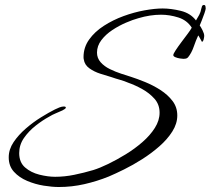

<svg xmlns="http://www.w3.org/2000/svg" viewBox="-20 -650 845 770"><path d="M216 100Q189 100 155 94.5Q121 89 89 75.5Q57 62 36 39Q15 16 15 -19Q15 -51 34.5 -80Q54 -109 83.5 -134.5Q113 -160 144.5 -179.5Q176 -199 200 -211Q208 -215 218 -219Q228 -223 237 -223Q239 -223 241.5 -222Q244 -221 244 -219Q244 -215 238.5 -212Q233 -209 230 -207Q217 -201 203.5 -195.5Q190 -190 177 -182Q151 -168 123 -146Q95 -124 76 -96.5Q57 -69 57 -36Q57 1 80.5 21.5Q104 42 138 50.5Q172 59 201 59Q239 59 278 51Q317 43 354 32Q380 24 414 7.5Q448 -9 484 -31Q520 -53 551 -80Q582 -107 601 -137Q620 -167 620 -198Q620 -231 599.5 -254Q579 -277 550 -293Q521 -309 495 -318Q479 -325 461 -330Q443 -335 426 -341Q409 -346 383.5 -354Q358 -362 338.5 -376Q319 -390 316 -412Q315 -415 315 -421Q315 -460 337.5 -491.5Q360 -523 396.5 -546.5Q433 -570 475.5 -585.5Q518 -601 559.5 -608.5Q601 -616 632 -616Q666 -616 705 -606.5Q744 -597 766 -568Q773 -579 779 -590.5Q785 -602 787 -614Q788 -619 790 -624.5Q792 -630 798 -630Q803 -630 804 -624.5Q805 -619 805 -616Q805 -612 800 -597Q795 -582 789 -567.5Q783 -553 781 -548Q786 -541 792.5 -528Q799 -515 799 -506Q799 -502 797 -493Q795 -484 790 -482Q790 -482 783.5 -494Q777 -506 775 -508Q766 -489 757 -463Q748 -437 734 -420Q730 -416 725.5 -415Q721 -414 716 -414Q712 -414 702 -415.5Q692 -417 683.5 -420.5Q675 -424 675 -429Q675 -434 684.5 -448.5Q694 -463 707.5 -481Q721 -499 733 -515Q745 -531 749 -539Q730 -569 695 -580Q660 -591 626 -591Q582 -591 535 -577Q513 -571 485 -559Q457 -547 430.5 -529.5Q404 -512 386.5 -489Q369 -466 369 -439Q369 -417 383.5 -400.5Q398 -384 420.5 -373Q443 -362 466 -354.5Q489 -347 505 -342Q530 -334 562 -321Q594 -308 623.5 -289Q653 -270 672 -245Q691 -220 691 -187Q691 -154 671 -122.5Q651 -91 619 -63Q587 -35 550 -11.5Q513 12 477.5 29.5Q442 47 416 58Q369 77 318.5 88.5Q268 100 216 100Z"/></svg>

Font: Bonheur Royale
Style: Regular
Weight: 400
Designer: Robert E. Leuschke
Foundry: Robert E. Leuschke
Version: Version 1.010; ttfautohint (v1.8.3)